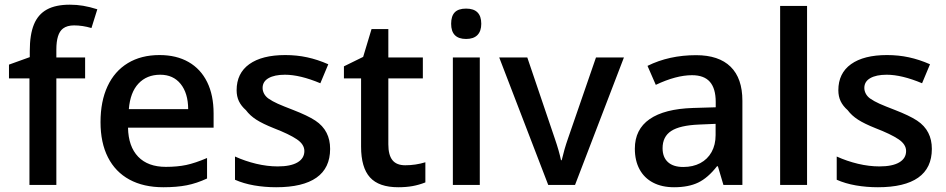

<svg xmlns="http://www.w3.org/2000/svg" viewBox="-20 -785 4015 815"><path d="M105 -452.1H18.1V-510.7L106.4 -542.5V-568.8Q106.4 -638.2 124 -681.2Q141.6 -724.1 179 -744.6Q216.3 -765.1 276.4 -765.1Q305.7 -765.1 333 -760.5Q360.4 -755.9 393.1 -745.6L368.2 -666Q330.1 -677.2 294.4 -677.2Q265.1 -677.2 247.6 -664.1Q232.9 -652.8 226.1 -630.6Q219.2 -608.4 219.2 -574.2V-541H341.3V-452.1H219.2V0H105Z M406.7 -266.6Q406.7 -355 436.5 -418.9Q466.3 -482.9 522.7 -517.1Q579.1 -551.3 657.2 -551.3Q729 -551.3 780.5 -521.7Q832 -492.2 859.4 -436.5Q886.7 -380.9 886.7 -303.2V-243.2H523.4Q524.9 -163.1 566.4 -119.9Q607.9 -76.7 684.1 -76.7Q732.4 -76.7 770.5 -84.7Q808.6 -92.8 858.9 -114.3V-27.3Q814.9 -6.8 772.5 1.5Q730 9.8 673.3 9.8Q589.4 9.8 529.5 -22.7Q469.7 -55.2 438.2 -117.2Q406.7 -179.2 406.7 -266.6ZM660.2 -467.8Q603 -467.8 567.9 -430.4Q532.7 -393.1 526.9 -321.8H778.8Q778.3 -389.6 746.8 -428.7Q715.3 -467.8 660.2 -467.8Z M977.5 -22V-120.6Q1020.5 -101.1 1067.6 -89.8Q1114.7 -78.6 1158.7 -78.6Q1213.9 -78.6 1242.9 -95.7Q1272 -112.8 1272 -144Q1272 -172.4 1239.5 -194.1Q1207 -215.8 1142.6 -240.7Q1094.7 -259.8 1067.9 -277.1Q1041 -294.4 1023.9 -317.4Q1003.9 -335 994.1 -355.5Q984.4 -376 984.4 -401.9Q984.4 -474.1 1038.3 -512.7Q1092.3 -551.3 1190.9 -551.3Q1239.7 -551.3 1283.9 -541.7Q1328.1 -532.2 1373.5 -512.2L1339.8 -431.6Q1253.4 -467.8 1189.5 -467.8Q1145.5 -467.8 1120.1 -453.4Q1094.7 -439 1094.7 -411.6Q1094.7 -399.4 1100.8 -387.7Q1106.9 -376 1118.7 -367.2Q1136.2 -355 1159.2 -344.7Q1182.1 -334.5 1224.1 -318.4Q1286.1 -294.4 1318.4 -273.2Q1350.6 -252 1366.2 -221.2Q1381.3 -191.9 1381.3 -152.8Q1381.3 -71.8 1323.5 -31Q1265.6 9.8 1152.3 9.8Q1104 9.8 1058.8 2Q1013.7 -5.9 977.5 -22Z M1512.7 -162.6V-452.1H1439.9V-503.4L1521.5 -543.5L1557.1 -661.6H1628.4V-541H1774.9V-452.1H1628.4V-172.4Q1628.4 -127 1645.8 -105.2Q1663.1 -83.5 1700.2 -83.5Q1744.1 -83.5 1785.6 -96.2V-10.7Q1758.3 0 1731.2 4.9Q1704.1 9.8 1670.4 9.8Q1588.4 9.8 1550.5 -32Q1512.7 -73.7 1512.7 -162.6Z M2016.6 0H1902.3V-541H2016.6ZM1895 -684.1Q1895 -716.8 1910.4 -732.7Q1925.8 -748.5 1958.5 -748.5Q2022.9 -748.5 2022.9 -684.1Q2022.9 -652.8 2006.6 -636.2Q1990.2 -619.6 1958.5 -619.6Q1895 -619.6 1895 -684.1Z M2099.1 -541H2218.3L2335.4 -195.8Q2353.5 -143.1 2361.3 -105H2364.3Q2375.5 -152.8 2390.6 -195.8L2509.8 -541H2628.4L2420.9 0H2307.1Z M3050.8 0 3027.3 -79.1H3023.4Q2984.9 -29.8 2943.6 -10Q2902.3 9.8 2841.3 9.8Q2789.6 9.8 2752.2 -9.8Q2714.8 -29.3 2694.8 -66.2Q2674.8 -103 2674.8 -153.8Q2674.8 -235.8 2737.5 -279.3Q2800.3 -322.8 2921.4 -326.7L3018.1 -329.6V-352.1Q3018.1 -409.2 2993.4 -437.5Q2968.8 -465.8 2917.5 -465.8Q2850.1 -465.8 2763.7 -424.8L2728.5 -505.4Q2820.3 -550.8 2934.6 -550.8Q3031.2 -550.8 3081.3 -501.7Q3131.3 -452.6 3131.3 -357.4V0ZM3017.6 -211.4V-259.3L2947.3 -256.3Q2865.7 -252.9 2829.1 -229Q2792.5 -205.1 2792.5 -155.8Q2792.5 -117.7 2815.2 -96.9Q2837.9 -76.2 2880.4 -76.2Q2921.4 -76.2 2952.4 -92.5Q2983.4 -108.9 3000.5 -139.6Q3017.6 -170.4 3017.6 -211.4Z M3405.8 0H3291.5V-759.8H3405.8Z M3531.7 -22V-120.6Q3574.7 -101.1 3621.8 -89.8Q3668.9 -78.6 3712.9 -78.6Q3768.1 -78.6 3797.1 -95.7Q3826.2 -112.8 3826.2 -144Q3826.2 -172.4 3793.7 -194.1Q3761.2 -215.8 3696.8 -240.7Q3648.9 -259.8 3622.1 -277.1Q3595.2 -294.4 3578.1 -317.4Q3558.1 -335 3548.3 -355.5Q3538.6 -376 3538.6 -401.9Q3538.6 -474.1 3592.5 -512.7Q3646.5 -551.3 3745.1 -551.3Q3793.9 -551.3 3838.1 -541.7Q3882.3 -532.2 3927.7 -512.2L3894 -431.6Q3807.6 -467.8 3743.7 -467.8Q3699.7 -467.8 3674.3 -453.4Q3648.9 -439 3648.9 -411.6Q3648.9 -399.4 3655 -387.7Q3661.1 -376 3672.9 -367.2Q3690.4 -355 3713.4 -344.7Q3736.3 -334.5 3778.3 -318.4Q3840.3 -294.4 3872.6 -273.2Q3904.8 -252 3920.4 -221.2Q3935.5 -191.9 3935.5 -152.8Q3935.5 -71.8 3877.7 -31Q3819.8 9.8 3706.5 9.8Q3658.2 9.8 3613 2Q3567.9 -5.9 3531.7 -22Z"/></svg>

Font: Viking Open Sans Light
Style: Bold
Weight: 600
Foundry: Ascender Corporation
Version: Version 2.001